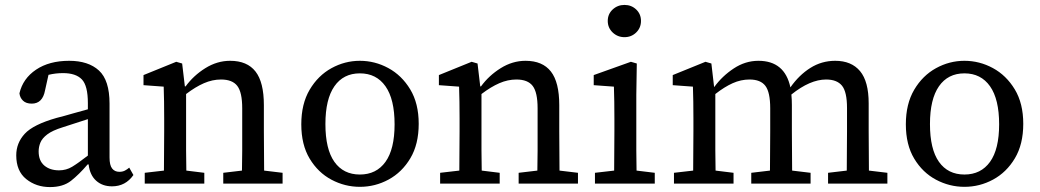

<svg xmlns="http://www.w3.org/2000/svg" viewBox="-20 -746 4223 780"><path d="M435 11Q396 11 370.5 -12Q345 -35 340 -78H336Q301 -37 268.5 -11.5Q236 14 183 14Q127 14 86.5 -18.5Q46 -51 46 -115Q46 -165 80.5 -202.5Q115 -240 210 -267Q242 -275 274 -284.5Q306 -294 337 -302V-327Q337 -398 312.5 -423.5Q288 -449 236 -449Q206 -449 177 -442L163 -379Q153 -325 109 -325Q86 -325 73.5 -337Q61 -349 59 -367Q73 -427 126.5 -463Q180 -499 261 -499Q339 -499 382 -459.5Q425 -420 425 -325V-106Q425 -75 435.5 -61.5Q446 -48 465 -48Q478 -48 487.5 -53Q497 -58 505 -65L522 -35Q490 11 435 11ZM137 -131Q137 -93 160 -73.5Q183 -54 220 -54Q249 -54 273 -68.5Q297 -83 337 -114V-262L235 -229Q193 -216 172 -200Q151 -184 144 -166.5Q137 -149 137 -131Z M568 0V-44L646 -53Q646 -91 646.5 -134.5Q647 -178 647 -213V-264Q647 -303 646.5 -333Q646 -363 645 -394L563 -400V-441L696 -495L720 -488L731 -395H734Q766 -439 814 -469Q862 -499 915 -499Q984 -499 1018 -455.5Q1052 -412 1052 -319V-213Q1052 -177 1052.5 -134Q1053 -91 1053 -53L1128 -44V0H887V-44L963 -53Q964 -91 964 -134Q964 -177 964 -213V-306Q964 -371 944 -397Q924 -423 878 -423Q843 -423 808.5 -408Q774 -393 736 -364V-213Q736 -178 736 -134.5Q736 -91 737 -53L810 -44V0Z M1442 13Q1381 13 1326.5 -16Q1272 -45 1238 -101.5Q1204 -158 1204 -241Q1204 -324 1238 -381.5Q1272 -439 1326.5 -469Q1381 -499 1442 -499Q1503 -499 1557.5 -469.5Q1612 -440 1646.5 -383Q1681 -326 1681 -243Q1681 -160 1647 -103Q1613 -46 1558.5 -16.5Q1504 13 1442 13ZM1442 -37Q1509 -37 1546 -88.5Q1583 -140 1583 -241Q1583 -343 1546 -395.5Q1509 -448 1442 -448Q1375 -448 1338.5 -395.5Q1302 -343 1302 -242Q1302 -140 1338.5 -88.5Q1375 -37 1442 -37Z M1768 0V-44L1846 -53Q1846 -91 1846.5 -134.5Q1847 -178 1847 -213V-264Q1847 -303 1846.5 -333Q1846 -363 1845 -394L1763 -400V-441L1896 -495L1920 -488L1931 -395H1934Q1966 -439 2014 -469Q2062 -499 2115 -499Q2184 -499 2218 -455.5Q2252 -412 2252 -319V-213Q2252 -177 2252.5 -134Q2253 -91 2253 -53L2328 -44V0H2087V-44L2163 -53Q2164 -91 2164 -134Q2164 -177 2164 -213V-306Q2164 -371 2144 -397Q2124 -423 2078 -423Q2043 -423 2008.5 -408Q1974 -393 1936 -364V-213Q1936 -178 1936 -134.5Q1936 -91 1937 -53L2010 -44V0Z M2397 0V-44L2475 -53Q2475 -91 2475.5 -134.5Q2476 -178 2476 -213V-263Q2476 -303 2475.5 -333Q2475 -363 2474 -394L2392 -400V-441L2543 -495L2567 -488L2565 -361V-213Q2565 -178 2565 -134.5Q2565 -91 2566 -53L2640 -44V0ZM2517 -595Q2489 -595 2469 -614Q2449 -633 2449 -661Q2449 -689 2469 -707.5Q2489 -726 2517 -726Q2545 -726 2564.5 -707.5Q2584 -689 2584 -661Q2584 -633 2564.5 -614Q2545 -595 2517 -595Z M2718 0V-44L2796 -53Q2796 -91 2796.5 -134.5Q2797 -178 2797 -213V-264Q2797 -303 2796.5 -333Q2796 -363 2795 -394L2713 -400V-441L2846 -495L2870 -488L2881 -393H2882Q2914 -437 2961 -468Q3008 -499 3061 -499Q3168 -499 3191 -391Q3226 -441 3272 -470Q3318 -499 3373 -499Q3439 -499 3474 -457Q3509 -415 3509 -326V-213Q3509 -177 3509.5 -134Q3510 -91 3510 -53L3585 -44V0H3344V-44L3420 -53Q3420 -91 3420.5 -134Q3421 -177 3421 -213V-307Q3421 -373 3400.5 -398Q3380 -423 3336 -423Q3271 -423 3195 -362Q3196 -352 3196.5 -341Q3197 -330 3197 -319V-213Q3197 -177 3197.5 -134Q3198 -91 3198 -53L3273 -44V0H3032V-44L3108 -53Q3108 -91 3108.5 -134Q3109 -177 3109 -213V-306Q3109 -371 3089.5 -397Q3070 -423 3025 -423Q2990 -423 2956.5 -408Q2923 -393 2886 -364V-213Q2886 -178 2886 -134.5Q2886 -91 2887 -53L2960 -44V0Z M3898 13Q3837 13 3782.5 -16Q3728 -45 3694 -101.5Q3660 -158 3660 -241Q3660 -324 3694 -381.5Q3728 -439 3782.5 -469Q3837 -499 3898 -499Q3959 -499 4013.5 -469.5Q4068 -440 4102.5 -383Q4137 -326 4137 -243Q4137 -160 4103 -103Q4069 -46 4014.5 -16.5Q3960 13 3898 13ZM3898 -37Q3965 -37 4002 -88.5Q4039 -140 4039 -241Q4039 -343 4002 -395.5Q3965 -448 3898 -448Q3831 -448 3794.5 -395.5Q3758 -343 3758 -242Q3758 -140 3794.5 -88.5Q3831 -37 3898 -37Z"/></svg>

Font: Source Serif 4 SmText
Style: Regular
Weight: 400
Designer: Frank Grießhammer
Foundry: Adobe
Version: Version 4.005;hotconv 1.1.0;makeotfexe 2.6.0